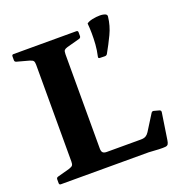

<svg xmlns="http://www.w3.org/2000/svg" viewBox="-139 -910 994 1038"><g transform="rotate(-20 358.0 -391.5)"><path d="M132.2 0V-749H300.6V-110.2Q300.6 -92.4 307.8 -85.9Q315.1 -79.4 329.9 -79.4H526.3Q544.1 -79.4 554.6 -85.6Q565 -91.8 572.8 -104L630.3 -195.8Q636.1 -203.8 645.5 -200.8L674.6 -192.9Q684 -189.9 682.8 -179.9L659.5 -27.1Q657.5 -12.9 653.1 -5.5Q648.6 1.8 637 3.1Q625.4 4.4 599 3.4L542.2 0ZM37 0Q27.4 0 27.4 -10V-31.8Q27.4 -41.2 36.8 -44L107 -63.1Q123.7 -68.6 127.9 -75Q132.2 -81.3 132.2 -95.7V-206.8H300.6V0ZM27.4 -739Q27.4 -749 37 -749H397.9Q407.9 -749 407.9 -739.4V-717.7Q407.9 -708.7 398.9 -705.1L323.9 -684.8Q310.8 -681 305.7 -675.2Q300.6 -669.3 300.6 -651.4V-542.2H132.2V-653.3Q132.2 -667.7 127.9 -674.4Q123.7 -681 107 -686L36.8 -705.1Q27.4 -707.8 27.4 -717.2ZM578.4 -779.7Q587.6 -775.1 586.4 -765.1Q580.9 -713.8 558.7 -667.4Q536.6 -621 511.3 -576.6Q506.2 -568.6 496.2 -569L467.9 -569.8Q458.3 -570.2 460.8 -580.2Q468.4 -613.6 470.8 -646Q473.2 -678.4 472.9 -709.3Q472.7 -740.2 469.9 -767.2Q480.8 -776.1 503.2 -780.9Q525.6 -785.6 547 -785.6Q557.2 -785.6 565.1 -783.9Q573 -782.3 578.4 -779.7Z"/></g></svg>

Font: Hahmlet
Style: Regular
Weight: 400
Designer: Minjoo Ham & Mark Frömberg
Foundry: hypertype
Version: Version 1.002